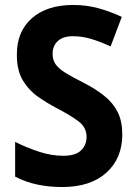

<svg xmlns="http://www.w3.org/2000/svg" viewBox="-20 -744 550 774"><path d="M473 -202Q473 -106 409 -48Q345 10 230 10Q178 10 130.5 0Q83 -10 41 -32V-172Q87 -149 137 -132.5Q187 -116 235 -116Q284 -116 306.5 -137.5Q329 -159 329 -192Q329 -230 297 -254.5Q265 -279 205 -310Q169 -329 132.5 -354.5Q96 -380 72 -420Q48 -460 48 -522Q47 -616 108 -670Q169 -724 275 -724Q327 -724 374 -711.5Q421 -699 471 -676L426 -557Q382 -577 346 -587.5Q310 -598 274 -598Q234 -598 213 -578.5Q192 -559 192 -527Q192 -502 204.5 -484.5Q217 -467 243.5 -450.5Q270 -434 314 -412Q365 -386 400.5 -357.5Q436 -329 454.5 -292Q473 -255 473 -202Z"/></svg>

Font: Noto Sans Arabic SemCond
Style: Bold
Weight: 700
Width: 4
Designer: Monotype Design Team, Nadine Chahine, Nizar Qandah and Khaled Hosny
Foundry: Monotype Imaging Inc.
Version: Version 2.012; ttfautohint (v1.8.4.7-5d5b)